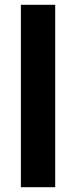

<svg xmlns="http://www.w3.org/2000/svg" viewBox="-20 -780 317 800"><path d="M210 0V-760H67V0Z"/></svg>

Font: Noto Sans Georgian SemiCondensed Bold
Style: Regular
Weight: 700
Width: 4
Designer: Monotype Design Team, Akaki Razmadze
Foundry: Google LLC
Version: Version 2.005